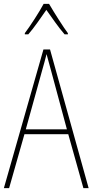

<svg xmlns="http://www.w3.org/2000/svg" viewBox="-20 -970 477 990"><path d="M233 -950H205C182 -907 134 -833 108 -799V-793H126C156 -827 193 -882 219 -919C247 -880 282 -828 313 -793H330V-799C310 -825 259 -905 233 -950ZM410 0H437L238 -715H204L0 0H27L106 -278H332ZM243 -607 325 -303H113L197 -606C206 -638 213 -662 220 -691C228 -660 235 -637 243 -607Z"/></svg>

Font: Noto Sans Arabic UI Cn Th
Style: Regular
Weight: 100
Width: 3
Designer: Monotype Design Team, Nadine Chahine and Nizar Qandah
Foundry: Monotype Imaging Inc.
Version: Version 2.010